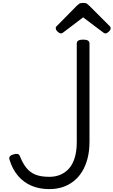

<svg xmlns="http://www.w3.org/2000/svg" viewBox="-20 -1289 785 1328"><path d="M321 19Q253 19 198.5 -4Q144 -27 105 -72.5Q66 -118 46 -184Q41 -199 49 -208Q57 -217 73 -221Q88 -226 100 -224.5Q112 -223 118 -208Q137 -160 162 -128.5Q187 -97 224.5 -81.5Q262 -66 321 -66Q354 -66 382.5 -75Q411 -84 435 -102.5Q459 -121 476 -149.5Q493 -178 502 -217.5Q511 -257 511 -308V-988Q511 -1002 522 -1008.5Q533 -1015 555 -1015Q577 -1015 588 -1008.5Q599 -1002 599 -988V-309Q599 -245 585.5 -193Q572 -141 547.5 -101.5Q523 -62 488.5 -35Q454 -8 412 5.5Q370 19 321 19ZM401 -1058Q391 -1058 378.5 -1070Q366 -1082 366 -1092Q366 -1095 366 -1099Q366 -1103 372 -1108L511 -1249Q518 -1256 527 -1262.5Q536 -1269 555 -1269Q574 -1269 582.5 -1262.5Q591 -1256 598 -1249L739 -1108Q744 -1103 744.5 -1099Q745 -1095 745 -1092Q745 -1082 732.5 -1070Q720 -1058 710 -1058Q703 -1058 698 -1061.5Q693 -1065 685 -1071L555 -1169L426 -1071Q419 -1065 413 -1061.5Q407 -1058 401 -1058Z"/></svg>

Font: Playwrite ES
Style: Regular
Weight: 400
Designer: Veronika Burian, José Scaglione
Foundry: TypeTogether
Version: Version 1.002